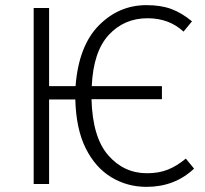

<svg xmlns="http://www.w3.org/2000/svg" viewBox="-20 -716 797 747"><path d="M550 11Q475 11 413 -26.5Q351 -64 313.5 -139Q276 -214 273 -329H171V0H111V-685H171V-381H274Q286 -537 364 -616.5Q442 -696 550 -696Q606 -696 646.5 -681Q687 -666 727 -633L694 -593Q638 -645 554 -645Q463 -645 403 -580Q343 -515 337 -381H610V-330H336Q340 -182 401 -112Q462 -42 552 -42Q598 -42 633 -56Q668 -70 703 -99L735 -60Q660 11 550 11Z"/></svg>

Font: Trujillo Light
Style: Regular
Weight: 300
Designer: Fira Sans original fonts by bBox Type GmbH, Carrois Corporate GbR, & Edenspiekermann AG / Changes by Cristiano Sobral
Foundry: Fira Sans original fonts by bBox Type GmbH, Carrois Corporate GbR, & Edenspiekermann AG / Changes by Cristiano Sobral
Version: Version 4.301;July 28, 2020;FontCreator 13.0.0.2655 64-bit